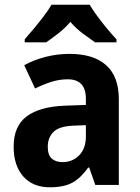

<svg xmlns="http://www.w3.org/2000/svg" viewBox="-20 -786 594 816"><path d="M276 -557Q377 -557 431 -509Q485 -461 485 -364V0H385L359 -74H355Q324 -30 288 -10Q252 10 192 10Q120 10 79 -36Q38 -82 38 -163Q38 -250 93.5 -291.5Q149 -333 258 -337L345 -340V-366Q345 -449 268 -449Q233 -449 199.5 -438.5Q166 -428 129 -410L83 -509Q125 -532 174.5 -544.5Q224 -557 276 -557ZM294 -252Q233 -250 208 -226Q183 -202 183 -162Q183 -127 200 -112Q217 -97 246 -97Q288 -97 316.5 -126Q345 -155 345 -206V-254ZM361 -766Q374 -744 393.5 -717.5Q413 -691 434.5 -665Q456 -639 475 -619V-606H384Q361 -622 332 -643.5Q303 -665 279 -693Q255 -665 226.5 -643Q198 -621 176 -606H85V-619Q102 -638 124 -664.5Q146 -691 166.5 -718Q187 -745 199 -766Z"/></svg>

Font: Noto Sans Gujarati SemiCondensed
Style: Bold
Weight: 700
Width: 4
Designer: Jelle Bosma - Monotype Design Team, Universal Thirst
Foundry: Monotype Imaging Inc.
Version: Version 2.106; ttfautohint (v1.8.4.7-5d5b)